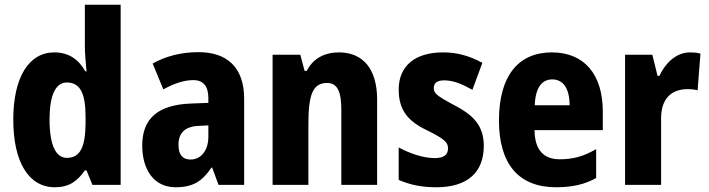

<svg xmlns="http://www.w3.org/2000/svg" viewBox="-20 -831 2989 810"><path d="M211 -41C271 -41 306 -66 338 -112H345L370 -51H489V-811H338V-635C338 -604 342 -568 345 -530H340C311 -582 268 -610 209 -610C103 -610 36 -507 36 -326C36 -146 102 -41 211 -41ZM262 -165C216 -165 189 -218 189 -327C189 -430 215 -483 262 -483C319 -483 341 -436 341 -337V-310C340 -210 318 -165 262 -165Z M817 -611C745 -611 679 -594 624 -563L669 -454C717 -480 757 -493 796 -493C838 -493 859 -467 859 -417V-397L781 -394C650 -388 580 -334 580 -217C580 -118 627 -41 721 -41C795 -41 834 -67 872 -124H875L902 -51H1010V-414C1010 -546 939 -611 817 -611ZM820 -300 859 -302V-254C859 -195 827 -158 784 -158C752 -158 733 -176 733 -220C733 -269 759 -298 820 -300Z M1410 -610C1350 -610 1301 -585 1274 -532H1265L1247 -600H1130V-51H1281V-307C1281 -431 1299 -481 1360 -481C1405 -481 1420 -442 1420 -366V-51H1571V-411C1571 -543 1509 -610 1410 -610Z M2021 -216C2021 -306 1970 -349 1897 -387C1820 -428 1810 -438 1810 -460C1810 -481 1825 -492 1854 -492C1896 -492 1933 -474 1973 -452L2015 -566C1959 -596 1908 -610 1849 -610C1732 -610 1662 -554 1662 -453C1662 -369 1699 -321 1778 -283C1863 -242 1870 -227 1870 -204C1870 -178 1852 -164 1814 -164C1765 -164 1708 -184 1662 -209V-72C1713 -50 1761 -41 1821 -41C1949 -41 2021 -101 2021 -216Z M2308 -610C2166 -610 2085 -510 2085 -323C2085 -140 2167 -41 2326 -41C2394 -41 2447 -53 2495 -80V-202C2442 -171 2397 -159 2342 -159C2272 -159 2236 -200 2235 -282H2523V-361C2523 -518 2444 -610 2308 -610ZM2310 -496C2357 -496 2383 -456 2383 -387H2236C2239 -466 2269 -496 2310 -496Z M2891 -610C2831 -610 2785 -562 2762 -511H2754L2732 -600H2617V-51H2769V-329C2768 -414 2812 -455 2881 -455C2896 -455 2913 -453 2923 -450L2935 -605C2919 -609 2904 -610 2891 -610Z"/></svg>

Font: Noto Sans Tamil UI Condensed ExtraBold
Style: Regular
Weight: 800
Width: 3
Designer: Jelle Bosma - Monotype Design Team
Foundry: Monotype Imaging Inc.
Version: Version 2.004